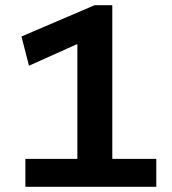

<svg xmlns="http://www.w3.org/2000/svg" viewBox="-20 -722 663 742"><path d="M78 0V-108H279V-552L92 -468L63 -581L346 -702H414V-108H584V0Z"/></svg>

Font: Georama SemiBold
Style: Regular
Weight: 600
Designer: Jean-Baptiste Levee
Foundry: Production Type
Version: Version 1.000